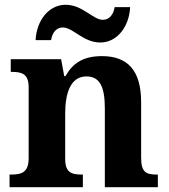

<svg xmlns="http://www.w3.org/2000/svg" viewBox="-20 -784 707 804"><path d="M400 -606C471 -606 521 -673 525 -754H460C456 -727 440 -701 411 -701C369 -701 326 -764 255 -764C183 -764 133 -697 129 -616H194C198 -643 213 -669 243 -669C286 -669 328 -606 400 -606ZM20 0H327V-53H323C279 -53 253 -62 253 -118V-309C253 -391 274 -464 342 -464C401 -464 419 -415 419 -329V0H641V-53H637C592 -53 571 -62 571 -124V-356C571 -491 513 -549 407 -549C329 -549 285 -520 254 -465H249L236 -536H25V-483H29C73 -483 100 -474 100 -418V-122C100 -62 71 -53 26 -53H20Z"/></svg>

Font: Noto Serif Telugu
Style: Bold
Weight: 700
Designer: Jelle Bosma - Monotype Design Team
Foundry: Monotype Imaging Inc.
Version: Version 2.005